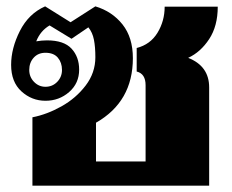

<svg xmlns="http://www.w3.org/2000/svg" viewBox="-20 -584 731 604"><path d="M82 -215Q128 -224 173.5 -249.5Q219 -275 249.5 -315Q280 -355 280 -404Q280 -436 275.5 -459Q271 -482 258 -498L205 -462L136 -504Q107 -487 94 -454Q112 -457 128 -457Q181 -457 205 -431Q229 -405 229 -365Q229 -322 197.5 -294.5Q166 -267 123 -267Q80 -267 47.5 -296.5Q15 -326 15 -380Q15 -432 42.5 -486.5Q70 -541 122 -564L202 -514L280 -564Q333 -548 365.5 -507Q398 -466 398 -401Q398 -264 282 -198V-76H438V-316Q438 -352 410 -359V-433Q453 -444 475.5 -481Q498 -518 498 -563H665Q665 -502 638 -461Q611 -420 572 -402Q638 -376 638 -309V0H82ZM175 -364Q175 -387 162 -402.5Q149 -418 123 -418Q100 -418 86 -402.5Q72 -387 72 -364Q72 -342 87 -326.5Q102 -311 123 -311Q145 -311 160 -326.5Q175 -342 175 -364Z"/></svg>

Font: Taviraj Black
Style: Regular
Weight: 900
Designer: Katatrad Team
Foundry: CadsonDemak
Version: Version 1.001